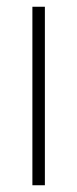

<svg xmlns="http://www.w3.org/2000/svg" viewBox="-20 -549 228 569"><path d="M113 0H76V-529H113Z"/></svg>

Font: Noto Sans Khmer Condensed ExtraLight
Style: Regular
Weight: 200
Width: 3
Designer: Danh Hong and the Monotype Design Team
Foundry: Monotype Imaging Inc.
Version: Version 2.004; ttfautohint (v1.8.4.7-5d5b)